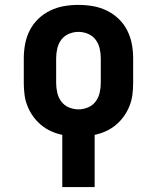

<svg xmlns="http://www.w3.org/2000/svg" viewBox="-20 -548 640 783"><path d="M234 215V2Q210 -3 188 -13Q166 -23 147.5 -38.5Q129 -54 115 -73.5Q101 -93 92 -115.5Q83 -138 80 -162Q77 -186 77 -210V-310Q77 -340 82.5 -369Q88 -398 101.5 -424.5Q115 -451 136.5 -471.5Q158 -492 185 -505Q212 -518 241 -523Q270 -528 300 -528Q330 -528 359 -523Q388 -518 415 -505Q442 -492 463.5 -471.5Q485 -451 498.5 -424.5Q512 -398 517.5 -369Q523 -340 523 -310V-210Q523 -186 520 -162Q517 -138 508 -115.5Q499 -93 485 -73.5Q471 -54 452.5 -38.5Q434 -23 412 -13Q390 -3 366 2V215ZM300 -102Q320 -102 339 -110Q358 -118 370 -134Q382 -150 386.5 -170Q391 -190 391 -210V-310Q391 -330 386.5 -350Q382 -370 370 -386Q358 -402 339 -410Q320 -418 300 -418Q280 -418 261 -410Q242 -402 230 -386Q218 -370 213.5 -350Q209 -330 209 -310V-210Q209 -190 213.5 -170Q218 -150 230 -134Q242 -118 261 -110Q280 -102 300 -102Z"/></svg>

Font: Iosevka HT Extrabold Extended
Style: Regular
Weight: 800
Width: 7
Monospace: yes
Designer: Belleve Invis
Foundry: Belleve Invis
Version: Version 32.3.0; ttfautohint (v1.8.4)